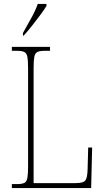

<svg xmlns="http://www.w3.org/2000/svg" viewBox="-20 -951 529 971"><path d="M40 0V-20H66Q91 -20 103 -26Q115 -32 118.5 -51Q122 -70 122 -108V-606Q122 -645 118.5 -663.5Q115 -682 103 -688Q91 -694 66 -694H40V-714H233V-694H206Q181 -694 169 -688Q157 -682 153.5 -663.5Q150 -645 150 -606V-25H363Q402 -25 412 -39Q422 -53 423 -94L426 -205H446L441 0ZM96 -784Q118 -824 138.5 -860.5Q159 -897 171 -931H215V-921Q205 -904 185 -877Q165 -850 142.5 -821.5Q120 -793 100 -771H96Z"/></svg>

Font: Noto Serif Ethiopic Condensed Thin
Style: Regular
Weight: 100
Width: 3
Designer: Monotype Design Team
Foundry: Monotype Imaging Inc.
Version: Version 2.102; ttfautohint (v1.8.4.7-5d5b)